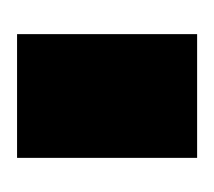

<svg xmlns="http://www.w3.org/2000/svg" viewBox="-33 -706 251 225"><g transform="rotate(-90 92.5 -593.5)"><path d="M20 -699H165V-488H20Z"/></g></svg>

Font: Prompt ExtraBold
Style: Regular
Weight: 800
Designer: Katatrad Team
Foundry: CadsonDemak
Version: Version 1.001